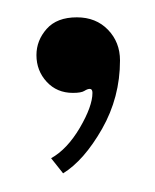

<svg xmlns="http://www.w3.org/2000/svg" viewBox="-20 -96 174 216"><path d="M51 99 37.5 82Q55.5 72 69.8 47.8Q84 23.5 84 8.5Q84 4 81 4Q78.5 4 75 6.2Q71.5 8.5 62 8.5Q44 8.5 32.5 -4Q21 -16.5 21 -34Q21 -50.5 32.5 -63.5Q44 -76.5 66.5 -76.5Q88 -76.5 101.5 -62.5Q115 -48.5 115 -28Q115 13.5 94.8 49Q74.5 84.5 51 99Z"/></svg>

Font: Imbue 50pt ExtraLight
Style: Regular
Weight: 200
Designer: Tyler Finck
Foundry: Etcetera Type Company
Version: Version 1.102; ttfautohint (v1.8.3)